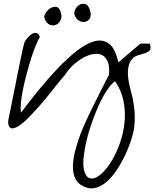

<svg xmlns="http://www.w3.org/2000/svg" viewBox="-20 -710 833 1037"><path d="M416 288.1Q391.6 271.5 382.3 244.1Q373 216.8 374 183.6Q375 150.4 383.8 113.8Q392.6 77.1 404.3 43Q416 8.8 428.7 -20.5Q441.4 -49.8 450.2 -68.4Q454.1 -77.1 462.9 -95.7Q471.7 -114.3 483.4 -137.7L532.2 -235.4Q543.9 -258.8 553.7 -277.3Q563.5 -295.9 568.4 -304.7Q573.2 -350.6 562 -377Q550.8 -403.3 530.3 -413.1Q509.8 -422.9 482.9 -418Q456.1 -413.1 428.2 -397.5Q400.4 -381.8 374.5 -357.9Q348.6 -334 331.1 -304.7Q325.2 -299.8 310.5 -281.7Q295.9 -263.7 275.4 -237.8Q254.9 -211.9 230 -181.6Q205.1 -151.4 179.2 -122.6Q153.3 -93.8 128.9 -69.3Q104.5 -44.9 83.5 -31.2Q62.5 -17.6 47.4 -16.6Q32.2 -15.6 26.4 -34.2Q25.4 -35.2 24.9 -40Q24.4 -44.9 24.4 -50.3Q24.4 -55.7 24.9 -60.5Q25.4 -65.4 26.4 -68.4Q28.3 -78.1 34.7 -109.4Q41 -140.6 49.3 -182.6Q57.6 -224.6 67.4 -272.5Q77.1 -320.3 85.4 -362.3Q93.8 -404.3 100.6 -435.1Q107.4 -465.8 110.4 -475.6Q112.3 -484.4 123 -499Q133.8 -513.7 147.5 -523.4Q161.1 -533.2 174.3 -532.2Q187.5 -531.2 195.3 -509.8Q185.5 -495.1 172.9 -463.9Q160.2 -432.6 147.9 -393.6Q135.7 -354.5 124 -311Q112.3 -267.6 104 -227.5Q95.7 -187.5 92.8 -153.8Q89.8 -120.1 93.8 -101.6Q134.8 -157.2 185.5 -219.7Q236.3 -282.2 289.1 -337.9Q341.8 -393.6 394 -434.6Q446.3 -475.6 490.7 -487.3Q535.2 -499 568.8 -474.1Q602.5 -449.2 619.1 -373L738.3 -474.6H789.1Q797.9 -447.3 788.6 -437.5Q779.3 -427.7 761.7 -422.4Q744.1 -417 723.1 -410.6Q702.1 -404.3 688 -384.8Q673.8 -365.2 670.9 -327.1Q668 -289.1 686.5 -219.7Q700.2 -170.9 705.6 -119.1Q710.9 -67.4 704.1 -16.6Q701.2 5.9 689 44.4Q676.8 83 657.2 125Q637.7 167 611.3 207Q585 247.1 554.2 273.4Q523.4 299.8 488.3 306.2Q453.1 312.5 416 288.1ZM432.6 203.1Q440.4 240.2 458.5 250Q476.6 259.8 500 248Q523.4 236.3 549.3 206.1Q575.2 175.8 597.2 133.8Q619.1 91.8 634.8 40.5Q650.4 -10.7 653.8 -64.5Q657.2 -118.2 645.5 -171.4Q633.8 -224.6 601.6 -271.5Q579.1 -254.9 556.6 -220.7Q534.2 -186.5 514.2 -142.6Q494.1 -98.6 476.6 -49.3Q459 0 447.8 47.4Q436.5 94.7 432.1 135.7Q427.7 176.8 432.6 203.1ZM222.7 -606.4Q214.8 -617.2 223.6 -634.3Q232.4 -651.4 247.6 -662.6Q262.7 -673.8 280.3 -673.3Q297.9 -672.9 306.6 -648.4Q316.4 -622.1 308.1 -603Q299.8 -584 283.7 -576.7Q267.6 -569.3 249.5 -576.2Q231.4 -583 222.7 -606.4ZM385.7 -622.1Q377 -639.6 385.7 -657.7Q394.5 -675.8 410.2 -684.6Q425.8 -693.4 442.9 -687Q460 -680.7 467.8 -648.4Q473.6 -625 465.3 -610.8Q457 -596.7 442.4 -592.8Q427.7 -588.9 411.6 -595.7Q395.5 -602.5 385.7 -622.1Z"/></svg>

Font: Over the Rainbow
Style: Regular
Weight: 400
Designer: Kimberly Geswein
Foundry: Kimberly Geswein
Version: Version 1.002 2010